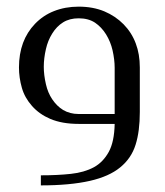

<svg xmlns="http://www.w3.org/2000/svg" viewBox="-20 -373 497 578"><path d="M37.1 -169.9Q37.1 -210.4 49.3 -243.7Q61.5 -276.4 85.4 -301.3Q109.9 -326.7 142.1 -339.4Q176.3 -353 216.8 -353Q259.8 -353 293.9 -338.9Q327.6 -324.7 352.1 -299.8Q376.5 -274.9 388.7 -242.2Q400.9 -210 400.9 -169.9V-36.1Q400.9 22.5 388.2 62.5Q375.5 103.5 341.8 130.9Q308.6 158.2 251 171.4Q190.9 185.1 103 185.1V154.8Q153.3 154.8 193.4 150.4Q233.9 146 262.7 130.4Q290.5 115.2 307.6 84Q324.2 53.2 325.2 0H216.8Q167 0 131.3 -15.1Q98.1 -29.3 76.2 -54.2Q54.2 -79.1 45.9 -108.4Q37.1 -139.2 37.1 -169.9ZM325.2 -168.9Q325.2 -193.4 318.8 -221.7Q313 -247.1 299.3 -269.5Q285.6 -291.5 266.1 -304.7Q246.1 -317.9 216.8 -317.9Q189.5 -317.9 169.9 -305.7Q150.4 -293.5 137.2 -272Q124 -251 118.2 -225.1Q111.8 -197.3 111.8 -171.9Q111.8 -147.5 118.2 -119.6Q124 -93.8 137.2 -74.2Q151.4 -53.2 169.9 -42Q190.4 -29.8 216.8 -29.8H325.2Z"/></svg>

Font: SimahzazaarabicW05-Light
Style: Regular
Weight: 300
Designer: Ahmed zaza
Foundry: Ahmed zaza
Version: Version 1.001